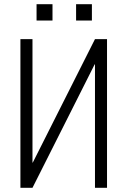

<svg xmlns="http://www.w3.org/2000/svg" viewBox="-20 -898 610 918"><path d="M491.7 -710.9V0H434.1V-590.3H432.6L135.3 0H77.6V-710.9H135.3V-120.6H136.7L434.1 -710.9ZM231 -799.8H154.8V-877.9H231ZM419.4 -799.8H343.8V-877.9H419.4Z"/></svg>

Font: RobotoCondensed-Light
Style: Light
Weight: 300
Designer: Google
Version: Version 1.200311; 2013